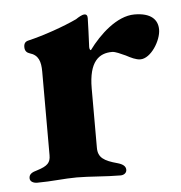

<svg xmlns="http://www.w3.org/2000/svg" viewBox="-40 -484 495 526"><g transform="rotate(-5 207.0 -221.0)"><path d="M42 3C82 3 116 -2 151 -2C186 -2 231 3 271 3C281 3 288 -3 288 -11C288 -21 280 -27 266 -31C229 -41 213 -51 213 -78V-241C213 -316 242 -336 277 -336C287 -336 300 -329 314 -323C327 -316 341 -309 353 -309C382 -309 411 -356 411 -386C411 -413 393 -433 347 -433C299 -433 250 -387 220 -346C218 -346 216 -349 216 -355C217 -376 219 -423 219 -434C219 -441 217 -445 210 -445C205 -445 194 -439 187 -434C151 -417 94 -397 51 -387C43 -385 39 -380 39 -370C39 -358 46 -354 52 -352C76 -345 82 -327 82 -299V-69C82 -49 74 -40 45 -31C30 -27 22 -22 22 -11C22 -2 31 3 42 3Z"/></g></svg>

Font: EB Garamond
Style: Bold
Weight: 700
Designer: Georg Duffner and Octavio Pardo
Foundry: Georg Duffner
Version: Version 1.000;PS 001.000;hotconv 1.0.88;makeotf.lib2.5.64775